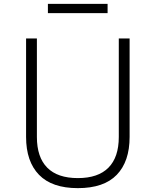

<svg xmlns="http://www.w3.org/2000/svg" viewBox="-20 -957 806 994"><path d="M115 0ZM115 -248V-758H171V-248Q171 -143 224.5 -89Q278 -35 383 -35Q488 -35 541.5 -89Q595 -143 595 -248V-758H651V-248Q651 -121 584.5 -52Q518 17 383 17Q249 17 182 -52Q115 -121 115 -248ZM228 -937H537V-889H228Z"/></svg>

Font: Biryani ExtraLight
Style: Regular
Weight: 275
Designer: Dan Reynolds and Mathieu Reguer
Foundry: Dan Reynolds and Mathieu Reguer
Version: Version 1.004; ttfautohint (v1.1) -l 5 -r 5 -G 72 -x 0 -D la